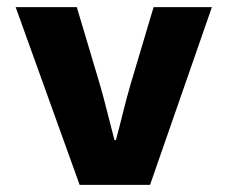

<svg xmlns="http://www.w3.org/2000/svg" viewBox="-20 -520 640 540"><path d="M204 0 24 -500H196L261 -282Q272 -244 281.5 -205.5Q291 -167 302 -126H306Q317 -167 326.5 -205.5Q336 -244 347 -282L412 -500H576L402 0Z"/></svg>

Font: Source Code Pro Black
Style: Regular
Weight: 900
Monospace: yes
Designer: Paul D. Hunt, Teo Tuominen
Foundry: Adobe Systems Incorporated
Version: Version 2.030;PS 1.000;hotconv 16.6.51;makeotf.lib2.5.65220